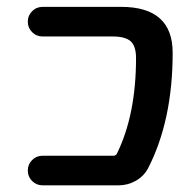

<svg xmlns="http://www.w3.org/2000/svg" viewBox="-20 -565 563 563"><path d="M335 -544.9Q486.3 -544.9 486.3 -410.2Q486.3 -211.9 414.1 -71.3Q401.4 -47.9 377.9 -34.7Q354.5 -21.5 327.1 -21.5H105.5Q86.9 -21.5 74.2 -34.2Q61.5 -46.9 61.5 -64.9Q61.5 -83 74.2 -95.7Q86.9 -108.4 105.5 -108.4H312.5Q320.3 -108.4 323.2 -115.2Q378.9 -229.5 378.9 -394.5Q378.9 -429.7 363.3 -443.8Q347.7 -458 310.5 -458H105.5Q86.9 -458 74.2 -470.7Q61.5 -483.4 61.5 -501.5Q61.5 -519.5 74.2 -532.2Q86.9 -544.9 105.5 -544.9Z"/></svg>

Font: Gen Jyuu Gothic Medium
Style: Regular
Weight: 500
Designer: [Source Han Sans]
Ryoko NISHIZUKA  (kana & ideographs); Paul D. Hunt (Latin, Greek & Cyrillic); Wenlong ZHANG  (bopomofo
Version: Version 1.002.20150607